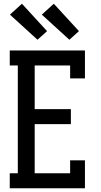

<svg xmlns="http://www.w3.org/2000/svg" viewBox="-20 -1004 540 1024"><path d="M32 0V-80H75V-655H32V-735H433V-586H354V-655H165V-422H358V-342H165V-80H354V-149H433V0ZM350 -792 203 -926 267 -984 401 -838ZM180 -792 33 -926 97 -984 231 -838Z"/></svg>

Font: Iosevka Slab Medium
Style: Regular
Weight: 500
Monospace: yes
Designer: Belleve Invis
Foundry: Belleve Invis
Version: Version 11.1.1; ttfautohint (v1.8.3)